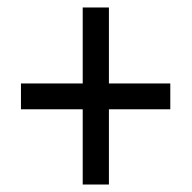

<svg xmlns="http://www.w3.org/2000/svg" viewBox="-20 -610 513 513"><path d="M271 -387V-590H201V-387H36V-318H201V-117H271V-318H435V-387Z"/></svg>

Font: Noto Sans Myanmar UI Condensed
Style: Regular
Weight: 400
Width: 3
Designer: Monotype Design Team
Foundry: Monotype Imaging Inc.
Version: Version 2.103